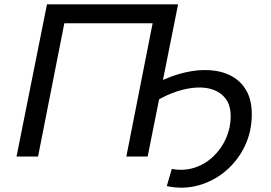

<svg xmlns="http://www.w3.org/2000/svg" viewBox="-20 -720 1246 883"><path d="M747 136 770 57Q826 67 875 51Q924 35 961.5 -1Q999 -37 1020 -85Q1041 -133 1041 -185Q1041 -232 1021 -261.5Q1001 -291 967 -305Q933 -319 889 -317.5Q845 -316 796.5 -300.5Q748 -285 701 -257L704 -340Q767 -372 829.5 -386.5Q892 -401 947.5 -397Q1003 -393 1046 -369.5Q1089 -346 1113.5 -302.5Q1138 -259 1138 -194Q1138 -116 1106.5 -49.5Q1075 17 1020 64.5Q965 112 894.5 132Q824 152 747 136ZM56 0 196 -700H799L659 0H561L687 -639L706 -613H251L281 -639L155 0Z"/></svg>

Font: MOST Montserrat Medium
Style: Italic
Weight: 500
Italic angle: -11.3°
Designer: Julieta Ulanovsky
Foundry: Julieta Ulanovsky
Version: Version 8.000;March 11, 2024;FontCreator 15.0.0.2926 64-bit